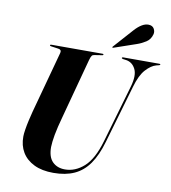

<svg xmlns="http://www.w3.org/2000/svg" viewBox="-97 -990 964 1083"><g transform="rotate(10 385.0 -448.5)"><path d="M532 -215 628.5 -547.5Q647 -613 629.2 -647.8Q611.5 -682.5 576 -688L557 -690.5Q553 -691.5 551.5 -692.8Q550 -694 550 -696Q550 -698 551.8 -699Q553.5 -700 557 -700H764Q767 -700 768.5 -699.2Q770 -698.5 770 -696.5Q770 -695 768.8 -693.8Q767.5 -692.5 763.5 -691.5L749 -688Q719 -680 689.2 -647.2Q659.5 -614.5 640 -546L543.5 -214.5Q520.5 -134.5 485.8 -85Q451 -35.5 401 -12.8Q351 10 281.5 10Q216 10 170.8 -12Q125.5 -34 102.2 -72.8Q79 -111.5 79.5 -163Q79.5 -177.5 83.5 -203Q87.5 -228.5 94 -257.2Q100.5 -286 107 -310.5L203 -663.5Q205.5 -673.5 201 -678.8Q196.5 -684 187 -685L145 -691Q142 -691.5 140.2 -692.5Q138.5 -693.5 138.5 -696Q138.5 -698 140.2 -699Q142 -700 145 -700H439Q444.5 -700 444.5 -696.5Q444.5 -695 443.2 -693.5Q442 -692 438 -691.5L393.5 -684.5Q384.5 -683.5 379.8 -677Q375 -670.5 369.5 -651L278.5 -312Q260 -245.5 252.2 -202.2Q244.5 -159 244 -131.5Q244 -74.5 271 -47.5Q298 -20.5 342.5 -20.5Q401.5 -20.5 451.5 -65.2Q501.5 -110 532 -215ZM586.5 -859.5Q607.5 -883 627.5 -895Q647.5 -907 666 -906.5Q689 -906 698 -889.8Q707 -873.5 702.5 -857.5Q694.5 -827.5 670.2 -812Q646 -796.5 619.5 -787.5L493 -744Q492 -743.5 490 -743.2Q488 -743 487 -745Q486 -746 487 -747.8Q488 -749.5 489.5 -751Z"/></g></svg>

Font: Fraunces 120pt
Style: Bold Italic
Weight: 700
Italic angle: -16°
Version: Version 1.000;[b76b70a41]